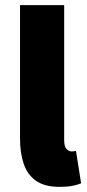

<svg xmlns="http://www.w3.org/2000/svg" viewBox="-20 -716 338 748"><path d="M212 12Q154 12 120.5 -11.5Q87 -35 72.5 -77.5Q58 -120 58 -176V-696H230V-170Q230 -145 239.5 -135.5Q249 -126 258 -126Q263 -126 266.5 -126.5Q270 -127 276 -128L296 -2Q283 4 262 8Q241 12 212 12Z"/></svg>

Font: Source Sans 3 Black
Style: Regular
Weight: 900
Designer: Paul D. Hunt
Foundry: Adobe
Version: Version 3.046;hotconv 1.0.118;makeotfexe 2.5.65603